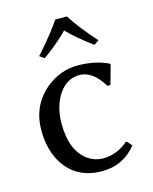

<svg xmlns="http://www.w3.org/2000/svg" viewBox="-102 -715 633 794"><g transform="rotate(-15 214.5 -318.0)"><path d="M261.2 -646Q294.9 -591.8 361.8 -517.1L340.8 -502.9Q270 -556.2 234.9 -592.8Q189.9 -546.9 127.9 -502.9L107.9 -517.1Q180.2 -598.1 210.9 -646ZM249 -398.9Q187.5 -398.9 151.4 -335.4Q125.5 -288.1 125 -223.1Q125 -105.5 191.9 -59.6Q220.7 -40.5 254.9 -40Q315.4 -41 361.8 -82H366.2L384.8 -61Q328.1 9.8 237.8 9.8Q124 9.8 70.3 -81.5Q37.1 -138.7 37.1 -217.8Q37.1 -327.1 119.6 -392.6Q178.7 -438.5 250 -439Q328.6 -438.5 382.8 -411.1L384.8 -408.2L361.8 -326.2L349.1 -325.2Q305.2 -397.9 249 -398.9Z"/></g></svg>

Font: Linux Biolinum O
Style: Regular
Weight: 400
Designer: Philipp H. Poll
Foundry: Philipp H. Poll
Version: Version 1.0.4